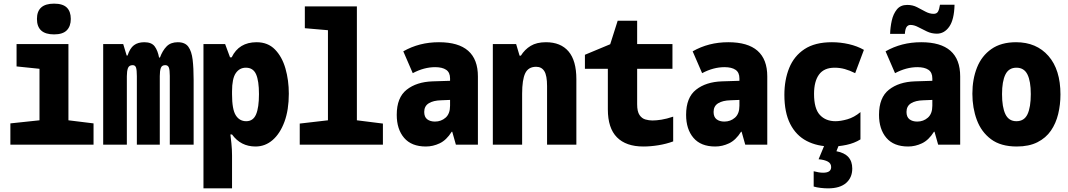

<svg xmlns="http://www.w3.org/2000/svg" viewBox="-20 -795 5870 1055"><path d="M277 -606Q183 -606 183 -691Q183 -775 277 -775Q325 -775 347 -753.5Q369 -732 369 -691Q369 -651 347 -628.5Q325 -606 277 -606ZM37 0V-117L197 -134V-417L71 -430V-553H356V-134L494 -117V0Z M547 0V-553H657L676 -490H681Q694 -530 716 -546.5Q738 -563 773 -563Q813 -563 830 -540Q847 -517 854 -479H859Q873 -517 895.5 -540Q918 -563 957 -563Q997 -563 1015 -538Q1033 -513 1038.5 -467Q1044 -421 1044 -356V0H913V-378Q913 -410 908 -423.5Q903 -437 888 -437Q869 -437 863.5 -421Q858 -405 858 -377V0H732V-376Q732 -410 727.5 -423.5Q723 -437 709 -437Q689 -437 683 -420.5Q677 -404 677 -376V0Z M1098 240V-553H1217L1244 -480H1253Q1293 -563 1390 -563Q1452 -563 1491 -523Q1530 -483 1548.5 -418.5Q1567 -354 1567 -280Q1567 -191 1543 -126Q1519 -61 1478 -25.5Q1437 10 1384 10Q1303 10 1255 -56H1246Q1248 -41 1251.5 -7.5Q1255 26 1255 59V240ZM1333 -129Q1371 -129 1387 -166.5Q1403 -204 1403 -278Q1403 -351 1387 -387Q1371 -423 1331 -423Q1296 -423 1275.5 -393Q1255 -363 1255 -293V-277Q1255 -194 1275.5 -161.5Q1296 -129 1333 -129Z M1627 0V-116L1782 -134V-629L1655 -640V-760H1941V-134L2084 -116V0Z M2320 10Q2241 10 2200.5 -37.5Q2160 -85 2160 -164Q2160 -259 2214.5 -302Q2269 -345 2357 -348L2453 -351V-364Q2453 -397 2431.5 -411.5Q2410 -426 2371 -426Q2310 -426 2248 -393L2196 -513Q2240 -538 2288.5 -550.5Q2337 -563 2392 -563Q2606 -563 2606 -375V0H2485L2465 -71H2462Q2433 -25 2396 -7.5Q2359 10 2320 10ZM2370 -127Q2404 -127 2428.5 -148.5Q2453 -170 2453 -214V-246L2404 -244Q2361 -243 2336 -227.5Q2311 -212 2311 -180Q2311 -152 2327.5 -139.5Q2344 -127 2370 -127Z M2688 0V-553H2816L2835 -489H2842Q2863 -523 2896 -543Q2929 -563 2980 -563Q3061 -563 3104 -512.5Q3147 -462 3147 -360V0H2986V-322Q2986 -380 2971 -404Q2956 -428 2926 -428Q2883 -428 2866 -392.5Q2849 -357 2849 -280V0Z M3515 10Q3420 10 3370 -40.5Q3320 -91 3320 -194V-417H3194V-494L3333 -552L3374 -681H3481V-553H3675V-417H3481V-222Q3481 -182 3494 -163Q3507 -144 3526.5 -138.5Q3546 -133 3565 -133Q3587 -133 3615 -137.5Q3643 -142 3679 -154V-18Q3641 -4 3598 3Q3555 10 3515 10Z M3910 10Q3831 10 3790.5 -37.5Q3750 -85 3750 -164Q3750 -259 3804.5 -302Q3859 -345 3947 -348L4043 -351V-364Q4043 -397 4021.5 -411.5Q4000 -426 3961 -426Q3900 -426 3838 -393L3786 -513Q3830 -538 3878.5 -550.5Q3927 -563 3982 -563Q4196 -563 4196 -375V0H4075L4055 -71H4052Q4023 -25 3986 -7.5Q3949 10 3910 10ZM3960 -127Q3994 -127 4018.5 -148.5Q4043 -170 4043 -214V-246L3994 -244Q3951 -243 3926 -227.5Q3901 -212 3901 -180Q3901 -152 3917.5 -139.5Q3934 -127 3960 -127Z M4549 10Q4471 10 4412.5 -20.5Q4354 -51 4322 -114Q4290 -177 4290 -274Q4290 -356 4316.5 -421.5Q4343 -487 4400.5 -525Q4458 -563 4551 -563Q4598 -563 4644 -552.5Q4690 -542 4727 -521L4679 -393Q4649 -408 4622 -415.5Q4595 -423 4566 -423Q4508 -423 4480.5 -385.5Q4453 -348 4453 -279Q4453 -198 4485 -163.5Q4517 -129 4571 -129Q4599 -129 4636 -139.5Q4673 -150 4708 -179V-29Q4674 -8 4631.5 1Q4589 10 4549 10ZM4530 240Q4511 240 4489.5 237.5Q4468 235 4451 230V146Q4481 154 4503 154Q4547 154 4547 123Q4547 103 4529 93Q4511 83 4478 80L4512 -2H4591L4576 36Q4663 52 4663 131Q4663 181 4629 210.5Q4595 240 4530 240Z M4970 10Q4891 10 4850.5 -37.5Q4810 -85 4810 -164Q4810 -259 4864.5 -302Q4919 -345 5007 -348L5103 -351V-364Q5103 -397 5081.5 -411.5Q5060 -426 5021 -426Q4960 -426 4898 -393L4846 -513Q4890 -538 4938.5 -550.5Q4987 -563 5042 -563Q5256 -563 5256 -375V0H5135L5115 -71H5112Q5083 -25 5046 -7.5Q5009 10 4970 10ZM5020 -127Q5054 -127 5078.5 -148.5Q5103 -170 5103 -214V-246L5054 -244Q5011 -243 4986 -227.5Q4961 -212 4961 -180Q4961 -152 4977.5 -139.5Q4994 -127 5020 -127ZM4871 -609Q4872 -645 4880 -681.5Q4888 -718 4908 -743Q4928 -768 4965 -768Q4995 -768 5019 -755.5Q5043 -743 5065.5 -731Q5088 -719 5110 -719Q5127 -719 5134 -731Q5141 -743 5145 -769H5225Q5223 -687 5196 -648.5Q5169 -610 5128 -610Q5099 -610 5073.5 -622Q5048 -634 5025.5 -646Q5003 -658 4983 -658Q4970 -658 4962 -647.5Q4954 -637 4952 -609Z M5567 10Q5479 10 5425.5 -30Q5372 -70 5347.5 -136Q5323 -202 5323 -280Q5323 -360 5348.5 -424Q5374 -488 5427.5 -525.5Q5481 -563 5563 -563Q5675 -563 5741 -487.5Q5807 -412 5807 -276Q5807 -220 5794.5 -168.5Q5782 -117 5754.5 -77Q5727 -37 5680.5 -13.5Q5634 10 5567 10ZM5565 -129Q5608 -129 5626 -167.5Q5644 -206 5644 -278Q5644 -349 5625.5 -386Q5607 -423 5565 -423Q5523 -423 5504.5 -385.5Q5486 -348 5486 -278Q5486 -206 5504.5 -167.5Q5523 -129 5565 -129Z"/></svg>

Font: Noto Sans Mono Condensed Black
Style: Regular
Weight: 900
Width: 3
Designer: Monotype Design Team
Foundry: Monotype Imaging Inc.
Version: Version 2.014